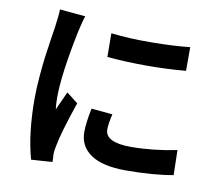

<svg xmlns="http://www.w3.org/2000/svg" viewBox="-86 -879 1172 1021"><g transform="rotate(10 500.0 -368.5)"><path d="M449.2 -570.3 448.2 -698.2Q545.9 -686.5 666.5 -687.5Q787.1 -688.5 874 -698.2V-570.3Q663.1 -551.8 449.2 -570.3ZM414.1 -285.2 528.3 -274.4Q515.6 -221.7 515.6 -191.4Q515.6 -121.1 654.3 -121.1Q773.4 -121.1 902.3 -147.5L905.3 -12.7Q797.9 6.8 649.4 6.8Q524.4 6.8 460.9 -36.1Q397.5 -79.1 397.5 -156.2Q397.5 -207 414.1 -285.2ZM157.2 -775.4 295.9 -762.7Q287.1 -740.2 272.5 -674.8Q223.6 -437.5 223.6 -311.5Q223.6 -276.4 227.5 -248Q235.4 -267.6 251.5 -301.3Q267.6 -335 272.5 -347.7L334 -299.8Q276.4 -131.8 262.7 -56.6Q256.8 -29.3 256.8 -10.7Q257.8 -4.9 258.3 9.3Q258.8 23.4 258.8 30.3L144.5 38.1Q106.4 -96.7 106.4 -286.1Q106.4 -337.9 111.8 -402.8Q117.2 -467.8 122.1 -505.9Q127 -543.9 136.7 -608.4Q146.5 -672.9 147.5 -677.7Q157.2 -748 157.2 -775.4Z"/></g></svg>

Font: Gen Shin Gothic Bold
Style: Bold
Weight: 700
Designer: [Source Han Sans]
Ryoko NISHIZUKA  (kana & ideographs); Paul D. Hunt (Latin, Greek & Cyrillic); Wenlong ZHANG  (bopomofo
Version: Version 1.002.20150607